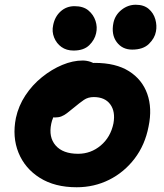

<svg xmlns="http://www.w3.org/2000/svg" viewBox="-20 -777 689 809"><path d="M303 12Q211 12 148 -27.5Q85 -67 58 -133.5Q31 -200 47 -280Q58 -331 87 -375Q116 -419 157 -452Q198 -485 242.5 -503.5Q287 -522 328 -522Q345 -522 361.5 -516.5Q378 -511 387.5 -499.5Q397 -488 393 -468Q385 -432 365 -405Q345 -378 298 -363Q274 -355 252.5 -339Q231 -323 216 -302Q201 -281 196 -256Q184 -199 214.5 -164Q245 -129 309 -129Q363 -129 404.5 -164Q446 -199 458 -257Q467 -307 444.5 -337.5Q422 -368 375 -368Q351 -368 333.5 -356Q316 -344 292 -324Q274 -309 262 -300Q250 -291 238.5 -286.5Q227 -282 211 -282Q193 -282 178 -300Q163 -318 171 -357Q177 -385 198.5 -413Q220 -441 250.5 -463Q281 -485 314.5 -498.5Q348 -512 379 -512Q468 -512 523.5 -477Q579 -442 600.5 -381.5Q622 -321 606 -244Q591 -166 547 -108.5Q503 -51 440 -19.5Q377 12 303 12ZM537 -568Q495 -568 471.5 -600Q448 -632 458 -681Q465 -714 492 -735.5Q519 -757 552 -757Q586 -757 606.5 -739.5Q627 -722 634.5 -695.5Q642 -669 637 -644Q632 -616 607.5 -592Q583 -568 537 -568ZM290 -564Q260 -564 239 -579Q218 -594 208 -619Q198 -644 204 -671Q211 -707 235.5 -729Q260 -751 294 -751Q331 -751 352.5 -733Q374 -715 382.5 -689Q391 -663 385 -637Q379 -609 356 -586.5Q333 -564 290 -564Z"/></svg>

Font: Shantell Sans Light
Style: Bold Italic
Weight: 700
Italic angle: -11°
Version: Version 1.011;[c5ecc13dd]